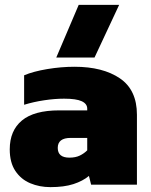

<svg xmlns="http://www.w3.org/2000/svg" viewBox="-20 -758 619 788"><path d="M211 -522 303 -738H469L368 -522ZM187 10Q142 10 104 -6Q66 -22 43 -56.5Q20 -91 20 -145Q20 -222 70 -263.5Q120 -305 223 -305H338V-312Q338 -332 315.5 -342.5Q293 -353 243 -353Q205 -353 161.5 -346.5Q118 -340 79 -328V-449Q117 -465 174 -474.5Q231 -484 286 -484Q402 -484 472 -436.5Q542 -389 542 -287V0H354L345 -36Q320 -15 281.5 -2.5Q243 10 187 10ZM265 -111Q290 -111 307.5 -119.5Q325 -128 338 -141V-192H270Q217 -192 217 -151Q217 -111 265 -111Z"/></svg>

Font: Kanit ExtraBold
Style: Regular
Weight: 800
Designer: Katatrad Team
Foundry: CadsonDemak
Version: Version 2.000; ttfautohint (v1.8.3)